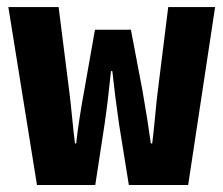

<svg xmlns="http://www.w3.org/2000/svg" viewBox="-20 -530 640 550"><path d="M85.9 0 3.9 -509.8H147.9L178.2 -270Q181.6 -244.6 186.5 -194.3Q191.4 -144 194.8 -119.1H198.2Q206.1 -189 221.2 -270L252 -444.8H355L388.2 -270Q403.3 -183.6 412.1 -119.1H416Q419.4 -144 424.1 -194.3Q428.7 -244.6 432.1 -270L461.9 -509.8H596.2L519 0H349.1L320.8 -175.8Q309.6 -253.4 301.8 -326.2H297.9Q289.6 -243.2 279.8 -175.8L252.9 0Z"/></svg>

Font: Office Code Pro D Bold
Style: Regular
Weight: 700
Designer: Nathan Rutzky & Paul D. Hunt
Foundry: Adobe Systems Incorporated
Version: Version 1.004;PS 001.004;hotconv 1.0.70;makeotf.lib2.5.58329